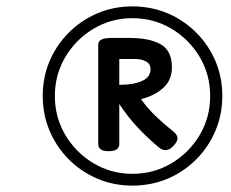

<svg xmlns="http://www.w3.org/2000/svg" viewBox="-20 -1010 723 602"><path d="M395 -428Q337 -428 286 -449.5Q235 -471 196 -510Q157 -549 135.5 -600Q114 -651 114 -709Q114 -768 135.5 -818.5Q157 -869 196 -908Q235 -947 286 -968.5Q337 -990 395 -990Q454 -990 505 -968.5Q556 -947 595 -908Q634 -869 655.5 -818.5Q677 -768 677 -709Q677 -651 655.5 -600Q634 -549 595 -510Q556 -471 505 -449.5Q454 -428 395 -428ZM395 -465Q462 -465 517.5 -498Q573 -531 606 -586.5Q639 -642 639 -709Q639 -776 606 -831.5Q573 -887 517.5 -920Q462 -953 395 -953Q329 -953 273.5 -920Q218 -887 185 -831.5Q152 -776 152 -709Q152 -642 185 -586.5Q218 -531 273.5 -498Q329 -465 395 -465ZM320 -536Q303 -536 295.5 -542Q288 -548 288 -558V-870Q288 -891 327 -891H387Q449 -891 484 -871Q519 -851 519 -799Q519 -759 492 -734.5Q465 -710 422 -699Q445 -668 469.5 -644.5Q494 -621 522 -599Q535 -589 536.5 -578.5Q538 -568 525 -554Q502 -528 478 -548Q444 -576 412.5 -609.5Q381 -643 354 -684V-558Q354 -548 346.5 -542Q339 -536 320 -536ZM354 -744Q398 -744 425 -756Q452 -768 452 -793Q452 -810 437.5 -817.5Q423 -825 404 -825H354Z"/></svg>

Font: Playwrite GB S
Style: Italic
Weight: 400
Italic angle: -7°
Designer: Veronika Burian, José Scaglione
Foundry: TypeTogether
Version: Version 1.000